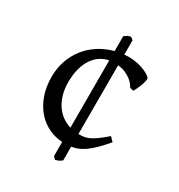

<svg xmlns="http://www.w3.org/2000/svg" viewBox="-153 -711 775 833"><g transform="rotate(30 234.5 -294.0)"><path d="M125 -300.8Q125 -266.6 133.3 -238.8Q141.6 -210.9 156 -189.9Q170.4 -168.9 189.9 -155Q209.5 -141.1 231.9 -134.3V-471.7Q210 -467.3 190.7 -455.1Q171.4 -442.9 156.7 -421.9Q142.1 -400.9 133.5 -370.8Q125 -340.8 125 -300.8ZM275.9 3.9Q271.5 7.8 268.1 10Q264.6 12.2 261.5 13.9Q258.3 15.6 254.2 16.8Q250 18.1 244.1 20L231.9 7.8V-63Q197.3 -64.5 164.8 -79.6Q132.3 -94.7 106.9 -122.8Q81.5 -150.9 66.2 -191.9Q50.8 -232.9 50.8 -286.1Q50.8 -329.1 64.2 -367.2Q77.6 -405.3 101.6 -435.3Q125.5 -465.3 158.9 -486.6Q192.4 -507.8 231.9 -518.1V-592.8Q238.8 -597.2 241.7 -599.4Q244.6 -601.6 246.8 -602.8Q249 -604 252.4 -605Q255.9 -606 263.2 -607.9L275.9 -597.2V-525.9Q281.7 -526.4 287.6 -526.6Q293.5 -526.9 299.8 -526.9Q315.9 -526.9 332.8 -524.2Q349.6 -521.5 365.2 -516.4Q380.9 -511.2 393.8 -504.2Q406.7 -497.1 415 -487.8Q416 -482.4 413.6 -471.7Q411.1 -460.9 406.7 -449.2Q402.3 -437.5 397 -426.5Q391.6 -415.5 387.2 -409.2L370.1 -414.1Q365.7 -421.9 358.2 -431.2Q350.6 -440.4 339.1 -448.7Q327.6 -457 312 -463.6Q296.4 -470.2 275.9 -472.7V-127.9Q289.1 -127.9 300.8 -129.2Q312.5 -130.4 326.4 -136.5Q340.3 -142.6 358.4 -155.3Q376.5 -168 402.8 -190.9L421.9 -170.9Q397 -141.6 377 -122.1Q356.9 -102.5 339.6 -90.6Q322.3 -78.6 306.9 -72.8Q291.5 -66.9 275.9 -64.9Z"/></g></svg>

Font: Akkhara
Style: Regular
Weight: 400
Designer: J. Victor Gaultney
Version: Version 1.00 June 13, 2006, initial release